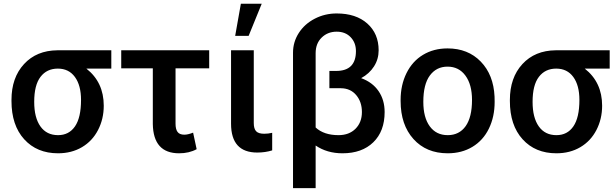

<svg xmlns="http://www.w3.org/2000/svg" viewBox="-20 -791 3214 1003"><path d="M561.5 -432.6H431.2Q522 -361.3 522 -238.8Q522 -169.4 492.2 -111.8Q462.4 -54.2 408.2 -22.2Q354 9.8 283.2 9.8Q172.9 9.8 106.4 -63.5Q40 -136.7 40 -263.2V-269Q40 -385.3 105.5 -456.3Q170.9 -527.3 279.8 -528.3H561.5ZM158.7 -258.8Q158.7 -176.3 191.2 -130.6Q223.6 -85 283.2 -85Q340.3 -85 371.8 -130.9Q403.3 -176.8 403.3 -269Q403.3 -345.2 371.3 -388.9Q339.4 -432.6 282.2 -432.6Q224.6 -432.6 191.7 -389.6Q158.7 -346.7 158.7 -258.8Z M1072.8 -434.1H897V-145Q897 -116.2 907.5 -101.8Q918 -87.4 942.9 -87.4Q961.9 -87.4 988.8 -98.1L1007.3 -11.7Q968.3 9.8 915.5 9.8Q780.8 9.8 778.3 -143.1V-434.1H613.3V-528.3H1072.8Z M1187 0ZM1305.7 -528.3V-148.4Q1305.7 -118.7 1317.9 -105.5Q1330.1 -92.3 1360.4 -92.3Q1380.9 -92.3 1401.9 -97.2V-5.4Q1365.7 5.9 1323.7 5.9Q1187 5.9 1187 -145V-528.3ZM1238.3 -771.5H1347.2L1278.8 -603.5H1208.5Z M1738.8 -720.7Q1839.8 -720.7 1898.9 -668Q1958 -615.2 1958 -528.3Q1958 -481.9 1933.8 -444.1Q1909.7 -406.2 1866.7 -382.8Q1925.8 -361.3 1957.5 -315.2Q1989.3 -269 1989.3 -205.6Q1989.3 -105.5 1930.2 -47.9Q1871.1 9.8 1769 9.8Q1688.5 9.8 1628.9 -30.8V191.9H1510.7V-515.6Q1510.7 -571.8 1541 -618.9Q1571.3 -666 1624.3 -693.4Q1677.2 -720.7 1738.8 -720.7ZM1839.4 -523.9Q1839.4 -567.9 1811.8 -596.7Q1784.2 -625.5 1738.8 -625.5Q1691.9 -625.5 1660.4 -594.7Q1628.9 -564 1628.9 -513.2V-125Q1671.9 -85 1748.5 -85Q1803.7 -85 1837.2 -118.4Q1870.6 -151.9 1870.6 -205.6Q1870.6 -258.8 1840.8 -294.2Q1811 -329.6 1760.7 -330.1H1700.7V-420.4H1735.8Q1839.4 -420.4 1839.4 -523.9Z M2072.8 0ZM2072.8 -269Q2072.8 -346.7 2103.5 -408.9Q2134.3 -471.2 2189.9 -504.6Q2245.6 -538.1 2317.9 -538.1Q2424.8 -538.1 2491.5 -469.2Q2558.1 -400.4 2563.5 -286.6L2564 -258.8Q2564 -180.7 2533.9 -119.1Q2503.9 -57.6 2448 -23.9Q2392.1 9.8 2318.8 9.8Q2207 9.8 2139.9 -64.7Q2072.8 -139.2 2072.8 -263.2ZM2191.4 -258.8Q2191.4 -177.2 2225.1 -131.1Q2258.8 -85 2318.8 -85Q2378.9 -85 2412.4 -131.8Q2445.8 -178.7 2445.8 -269Q2445.8 -349.1 2411.4 -396Q2377 -442.9 2317.9 -442.9Q2259.8 -442.9 2225.6 -396.7Q2191.4 -350.6 2191.4 -258.8Z M3165 -432.6H3034.7Q3125.5 -361.3 3125.5 -238.8Q3125.5 -169.4 3095.7 -111.8Q3065.9 -54.2 3011.7 -22.2Q2957.5 9.8 2886.7 9.8Q2776.4 9.8 2710 -63.5Q2643.6 -136.7 2643.6 -263.2V-269Q2643.6 -385.3 2709 -456.3Q2774.4 -527.3 2883.3 -528.3H3165ZM2762.2 -258.8Q2762.2 -176.3 2794.7 -130.6Q2827.1 -85 2886.7 -85Q2943.8 -85 2975.3 -130.9Q3006.8 -176.8 3006.8 -269Q3006.8 -345.2 2974.9 -388.9Q2942.9 -432.6 2885.7 -432.6Q2828.1 -432.6 2795.2 -389.6Q2762.2 -346.7 2762.2 -258.8Z"/></svg>

Font: Roboto Medium
Style: Regular
Weight: 500
Designer: Google
Version: Version 2.134; 2016; ttfautohint (v1.6)